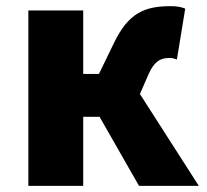

<svg xmlns="http://www.w3.org/2000/svg" viewBox="-20 -603 672 623"><path d="M72 0H250V-224H303L431 0H625L434 -298L461 -360C482 -408 504 -415 532 -415C540 -415 547 -412 554 -410L581 -575C567 -581 551 -583 534 -583C449 -583 397 -561 350 -464L301 -363H250V-569H72Z"/></svg>

Font: Noto Sans CJK HK Black
Style: Regular
Weight: 900
Designer: Ryoko NISHIZUKA 西塚涼子 (kana, bopomofo & ideographs); Paul D. Hunt (Latin, Greek & Cyrillic); Sandoll Communications 산돌커뮤니
Foundry: Adobe
Version: Version 2.004;hotconv 1.0.118;makeotfexe 2.5.65603